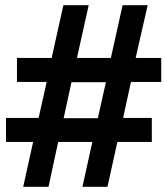

<svg xmlns="http://www.w3.org/2000/svg" viewBox="-20 -716 640 736"><path d="M546 -696 500 -494H598V-402H482L452 -264H562V-172H430L392 0H296L334 -172H203L166 0H69L107 -172H3V-264H128L159 -402H45V-494H178L223 -696H320L275 -494H405L450 -696ZM386 -401H254L224 -263H355Z"/></svg>

Font: Chivo
Style: Bold
Weight: 700
Designer: Hector Gatti
Foundry: Omnibus-Type
Version: Version 1.007;PS 001.007;hotconv 1.0.88;makeotf.lib2.5.64775